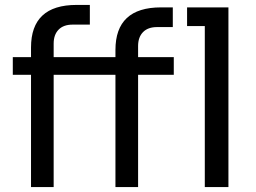

<svg xmlns="http://www.w3.org/2000/svg" viewBox="-20 -760 1040 780"><path d="M198 0H106V-456H32V-528H106V-567Q106 -740 291 -740H345V-660H275Q238 -660 218 -639.5Q198 -619 198 -583V-528H449V-557Q449 -730 634 -730H682V-650H618Q581 -650 561 -629.5Q541 -609 541 -573V-528H686V-456H541V0H449V-456H198ZM908 0H812V-654H740V-730H908Z"/></svg>

Font: Sora
Style: Regular
Weight: 400
Designer: Jonathan Barnbrook, Julián Moncada
Foundry: Barnbrook Fonts
Version: Version 2.000